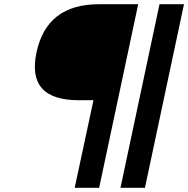

<svg xmlns="http://www.w3.org/2000/svg" viewBox="-20 -690 892 910"><path d="M635 -670H450C283 -670 186 -594 153 -442C121 -290 187 -215 354 -215H423L334 200H450ZM551 200 736 -670H852L667 200Z"/></svg>

Font: LT Wave Medium
Style: Italic
Weight: 500
Designer: Daniel Lyons
Version: Version 2.5 (Glyphs App)